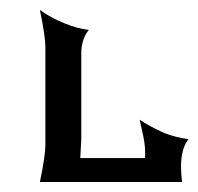

<svg xmlns="http://www.w3.org/2000/svg" viewBox="-20 -365 398 385"><path d="M345 0H60Q71 -53 71 -74V-271Q71 -292 60 -345Q82 -329 110 -318Q134 -308 158 -305Q143 -286 143 -258V-87L141 -48H271V-56Q271 -71 270 -75Q269 -87 260 -125Q279 -112 310 -98Q334 -89 358 -86Q343 -67 343 -31Q343 -18 345 0Z"/></svg>

Font: RIT Indira
Style: Bold
Weight: 700
Designer: Sudheer S
Version: 0.9